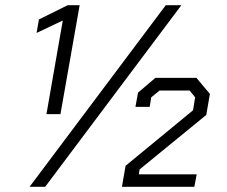

<svg xmlns="http://www.w3.org/2000/svg" viewBox="-20 -720 873 740"><path d="M679 -700 154 0H94L619 -700ZM222 -641 121 -593 130 -645 241 -700H287L213 -280H159ZM464 -81 724 -295 732 -345 711 -371H595L563 -345L557 -308H502L512 -363L579 -420H737L789 -358L775 -277L518 -67L515 -48H738L729 0H450Z"/></svg>

Font: Chakra Petch Light
Style: Italic
Weight: 300
Italic angle: -10°
Designer: Katatrad Aksorn Co.,Ltd.
Foundry: Cadson Demak Co.,Ltd.
Version: Version 1.000; ttfautohint (v1.6)